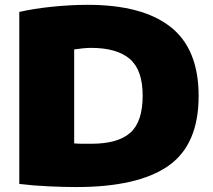

<svg xmlns="http://www.w3.org/2000/svg" viewBox="-20 -768 882 796"><path d="M296 7.5Q245.5 7.5 180.8 4.5Q116 1.5 60 -5.5V-718.5Q118 -732 195.2 -740Q272.5 -748 343.5 -748Q570.5 -748 687 -656.5Q803.5 -565 803.5 -370Q803.5 -168 677.8 -80.2Q552 7.5 296 7.5ZM358.5 -172Q468.5 -172 520 -217.5Q571.5 -263 571.5 -371.5Q571.5 -478 518 -523.8Q464.5 -569.5 357.5 -569.5Q342 -569.5 322 -567.5Q302 -565.5 287.5 -563V-173.5Q305 -172 322.5 -172Q340 -172 358.5 -172Z"/></svg>

Font: Encode Sans SmExp Black
Style: Regular
Weight: 900
Width: 6
Designer: Multiple Designers
Foundry: Impallari Type
Version: Version 3.002; ttfautohint (v1.8.3) -l 8 -r 50 -G 200 -x 14 